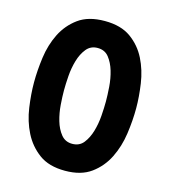

<svg xmlns="http://www.w3.org/2000/svg" viewBox="-111 -829 823 929"><g transform="rotate(15 300.0 -365.0)"><path d="M300 -125Q336 -125 356.5 -151Q377 -177 388 -214.5Q399 -252 402 -293Q405 -334 405 -365Q405 -396 402 -437.5Q399 -479 388 -516Q377 -553 356.5 -579Q336 -605 300 -605Q265 -605 244 -579Q223 -553 212 -515.5Q201 -478 198 -437Q195 -396 195 -365Q195 -334 198 -293Q201 -252 212 -214.5Q223 -177 244 -151Q265 -125 300 -125ZM300 10Q219 10 169.5 -26.5Q120 -63 92 -118.5Q64 -174 54.5 -240Q45 -306 45 -365Q45 -424 54 -490Q63 -556 90.5 -611.5Q118 -667 168 -703.5Q218 -740 300 -740Q381 -740 431 -704Q481 -668 508.5 -613Q536 -558 545.5 -493Q555 -428 555 -371Q555 -310 545.5 -243Q536 -176 508 -119.5Q480 -63 430 -26.5Q380 10 300 10Z"/></g></svg>

Font: Maple Mono ExtraBold
Style: Regular
Weight: 800
Monospace: yes
Designer: subframe7536
Version: Version 7.000